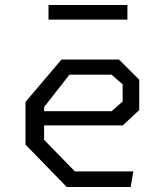

<svg xmlns="http://www.w3.org/2000/svg" viewBox="-20 -744 660 764"><path d="M245.5 0H500L510.5 -62H278L155.5 -187.5V-245H468.5L534 -306V-427L453.5 -507H224.5L81.5 -338.5V-168.5ZM155.5 -301.5V-318L256.5 -447H423.5L468 -408.5V-340L424 -301.5ZM173 -666H487V-724H173Z"/></svg>

Font: Monaspace Krypton Light
Style: Regular
Weight: 300
Designer: Riley Cran & the Lettermatic Team
Foundry: Lettermatic
Version: Version 1.101 (Monaspace Krypton)